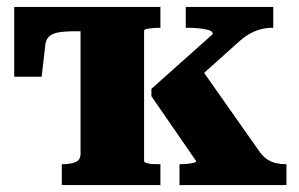

<svg xmlns="http://www.w3.org/2000/svg" viewBox="-20 -533 861 553"><path d="M212 -90V-513H442V-453H440Q431 -453 420 -452Q409 -451 402 -449.5Q395 -448 395 -444V-69Q395 -66 402 -63.5Q409 -61 420 -60.5Q431 -60 440 -60H442V0H158V-60H159Q182 -60 197 -66Q212 -72 212 -90ZM805 0H497V-60H500Q508 -60 519 -61Q530 -62 537.5 -64Q545 -66 545 -69L416 -256V-277L593 -435Q593 -443 580.5 -446.5Q568 -450 551.5 -451.5Q535 -453 521 -453H515V-513H767V-453H765Q746 -453 728.5 -448Q711 -443 695.5 -433.5Q680 -424 666 -411L513 -274L549 -350L729 -94Q739 -81 750.5 -73.5Q762 -66 775.5 -63Q789 -60 803 -60H805ZM300 -443H196Q166 -443 147.5 -439.5Q129 -436 120 -426.5Q111 -417 110 -399L100 -312H21V-513H300Z"/></svg>

Font: Roboto Serif 36pt
Style: Bold
Weight: 700
Version: Version 1.008